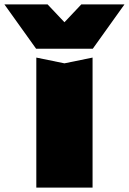

<svg xmlns="http://www.w3.org/2000/svg" viewBox="-116 -847 582 867"><path d="M48 -587 175 -561 302 -587V0H48ZM303 -627H47L-96 -827H99L235 -683H115L251 -827H446Z"/></svg>

Font: Unbounded Black
Style: Regular
Weight: 900
Designer: Luke Prowse, Jean-Baptiste Morizot, Fátima Lázaro, Florian Runge
Foundry: NaN
Version: Version 1.701;gftools[0.9.28.dev5+ged2979d]